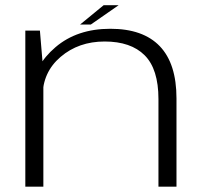

<svg xmlns="http://www.w3.org/2000/svg" viewBox="-20 -704 770 724"><path d="M75.5 0H143.5V-433.5L130.5 -588.5H75.5ZM577.5 0H645.5V-333Q645.5 -464 582.5 -529.8Q519.5 -595.5 396 -595.5Q270.5 -595.5 189.2 -526Q108 -456.5 108 -374.5L140.5 -339.5Q140.5 -431.5 208.5 -489.5Q276.5 -547.5 374.5 -547.5Q473.5 -547.5 525.5 -495.5Q577.5 -443.5 577.5 -330.5ZM282 -611.5H322.5L427.5 -684.5H371Z"/></svg>

Font: Anybody Expanded Light
Style: Regular
Weight: 300
Width: 7
Version: Version 1.113;gftools[0.9.25]